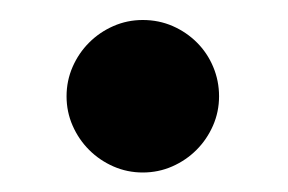

<svg xmlns="http://www.w3.org/2000/svg" viewBox="-20 -400 290 193"><path d="M123.5 -379.9Q139.6 -379.9 153.6 -373.8Q167.5 -367.7 178 -357.2Q188.5 -346.7 194.3 -332.8Q200.2 -318.8 200.2 -303.2Q200.2 -287.6 194.1 -273.7Q188 -259.8 177.5 -249.3Q167 -238.8 153.1 -232.7Q139.2 -226.6 123.5 -226.6Q107.9 -226.6 94 -232.7Q80.1 -238.8 69.6 -249.3Q59.1 -259.8 53 -273.7Q46.9 -287.6 46.9 -303.2Q46.9 -318.8 53 -332.8Q59.1 -346.7 69.6 -357.2Q80.1 -367.7 94 -373.8Q107.9 -379.9 123.5 -379.9Z"/></svg>

Font: XB Kayhan
Style: Bold
Weight: 700
Designer: Behnam
Foundry: Irmug
Version: Version 7.300 2009